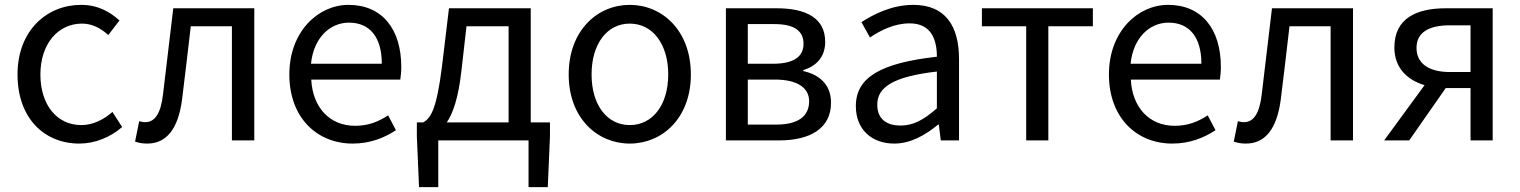

<svg xmlns="http://www.w3.org/2000/svg" viewBox="-20 -577 6246 789"><path d="M306 13C371 13 433 -13 482 -55L442 -117C408 -87 364 -63 314 -63C214 -63 146 -146 146 -271C146 -396 218 -480 317 -480C359 -480 394 -461 425 -433L471 -493C433 -527 384 -557 313 -557C173 -557 52 -452 52 -271C52 -91 162 13 306 13Z M585 13C664 13 712 -47 728 -167C741 -268 752 -369 764 -469H933V0H1025V-543H692C678 -426 664 -308 650 -190C641 -110 616 -75 577 -75C567 -75 560 -77 552 -79L535 5C551 10 564 13 585 13Z M1429 13C1502 13 1560 -11 1607 -42L1575 -103C1534 -76 1492 -60 1439 -60C1336 -60 1265 -134 1259 -250H1625C1627 -264 1629 -282 1629 -302C1629 -457 1551 -557 1412 -557C1288 -557 1169 -448 1169 -271C1169 -92 1284 13 1429 13ZM1258 -315C1269 -423 1337 -484 1414 -484C1499 -484 1549 -425 1549 -315Z M1781 0H2152V192H2231L2240 -17V-74H2161V-543H1825L1796 -302C1774 -127 1750 -91 1719 -74H1693V-17L1702 192H1781ZM1816 -74C1842 -112 1864 -177 1876 -285L1897 -469H2070V-74Z M2568 13C2701 13 2819 -91 2819 -271C2819 -452 2701 -557 2568 -557C2435 -557 2317 -452 2317 -271C2317 -91 2435 13 2568 13ZM2568 -63C2474 -63 2411 -146 2411 -271C2411 -396 2474 -480 2568 -480C2662 -480 2726 -396 2726 -271C2726 -146 2662 -63 2568 -63Z M2963 0H3181C3306 0 3395 -47 3395 -155C3395 -233 3343 -271 3281 -285V-289C3337 -306 3371 -345 3371 -405C3371 -504 3291 -543 3171 -543H2963ZM3053 -315V-478H3162C3247 -478 3282 -448 3282 -397C3282 -347 3246 -315 3156 -315ZM3053 -65V-250H3165C3257 -250 3305 -216 3305 -161C3305 -100 3261 -65 3170 -65Z M3655 13C3722 13 3783 -22 3835 -65H3838L3846 0H3921V-334C3921 -469 3866 -557 3733 -557C3645 -557 3569 -518 3520 -486L3555 -423C3598 -452 3655 -481 3718 -481C3807 -481 3830 -414 3830 -344C3599 -318 3497 -259 3497 -141C3497 -43 3564 13 3655 13ZM3681 -61C3627 -61 3585 -85 3585 -147C3585 -217 3647 -262 3830 -283V-132C3777 -85 3733 -61 3681 -61Z M4197 0H4288V-469H4471V-543H4015V-469H4197Z M4797 13C4870 13 4928 -11 4975 -42L4943 -103C4902 -76 4860 -60 4807 -60C4704 -60 4633 -134 4627 -250H4993C4995 -264 4997 -282 4997 -302C4997 -457 4919 -557 4780 -557C4656 -557 4537 -448 4537 -271C4537 -92 4652 13 4797 13ZM4626 -315C4637 -423 4705 -484 4782 -484C4867 -484 4917 -425 4917 -315Z M5100 13C5179 13 5227 -47 5243 -167C5256 -268 5267 -369 5279 -469H5448V0H5540V-543H5207C5193 -426 5179 -308 5165 -190C5156 -110 5131 -75 5092 -75C5082 -75 5075 -77 5067 -79L5050 5C5066 10 5079 13 5100 13Z M5938 -281C5852 -281 5801 -316 5801 -380C5801 -444 5852 -473 5938 -473H6023V-281ZM5668 0H5771L5921 -215H5923H6023V0H6114V-543H5922C5801 -543 5710 -502 5710 -382C5710 -297 5764 -248 5834 -227Z"/></svg>

Font: ChiuKong Gothic CL
Style: Regular
Weight: 400
Designer: Ryoko NISHIZUKA 西塚涼子 (kana, bopomofo & ideographs); Paul D. Hunt (Latin, Greek & Cyrillic); Sandoll Communications 산돌커뮤니
Foundry: Adobe
Version: Version 1.300